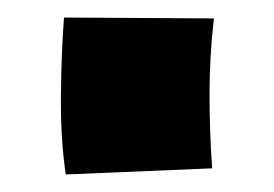

<svg xmlns="http://www.w3.org/2000/svg" viewBox="-20 -195 313 219"><path d="M55 4Q49 -37 49.5 -86.5Q50 -136 53 -175L224 -174Q219 -131 219 -87.5Q219 -44 222 -3Z"/></svg>

Font: Marhey Light SemiBold
Style: Regular
Weight: 600
Version: Version 1.000